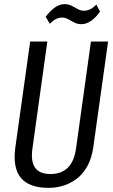

<svg xmlns="http://www.w3.org/2000/svg" viewBox="-20 -901 549 929"><path d="M215 8Q122 8 81.5 -40Q41 -88 54 -186L126 -700H209L137 -183Q128 -121 149.5 -90Q171 -59 224 -59Q331 -59 348 -183L420 -700H503L431 -186Q424 -139 405.5 -102.5Q387 -66 358.5 -42Q330 -18 293.5 -5Q257 8 215 8ZM201 -820Q224 -850 246.5 -865.5Q269 -881 292 -881Q312 -881 327 -873Q342 -865 356.5 -857Q371 -849 386 -849Q401 -849 416 -856Q431 -863 446 -879L464 -845Q443 -815 420 -799.5Q397 -784 374 -784Q355 -784 339.5 -792Q324 -800 310 -808Q296 -816 280 -816Q265 -816 251 -809Q237 -802 221 -786Z"/></svg>

Font: Pathway Extreme Condensed
Style: Italic
Weight: 400
Width: 3
Italic angle: -8°
Version: Version 1.001;gftools[0.9.26]